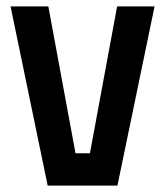

<svg xmlns="http://www.w3.org/2000/svg" viewBox="-20 -580 516 600"><path d="M129 0 13 -560H131L216 -101H261L346 -560H463L347 0Z"/></svg>

Font: Tektur SemiCondensed Medium
Style: Regular
Weight: 500
Width: 4
Designer: Adam Jagosz
Foundry: Adam Jagosz
Version: Version 1.005;gftools[0.9.30]